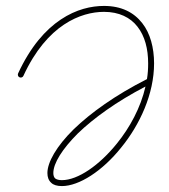

<svg xmlns="http://www.w3.org/2000/svg" viewBox="-20 -618 570 648"><path d="M389 -120C452 -197 500 -301 500 -404C500 -457 487 -506 460 -540C432 -576 390 -598 331 -598C289 -598 237 -587 185 -552C134 -518 83 -461 41 -370C39 -365 41 -359 46 -357C51 -355 57 -357 59 -362C99 -449 148 -503 196 -535C244 -567 292 -578 331 -578C382 -578 420 -559 444 -528C469 -496 480 -453 480 -404C480 -386 479 -369 476 -351C369 -297 286 -237 229 -182C170 -124 140 -70 140 -34C140 -20 144 -9 153 -1C160 6 172 10 189 10C247 10 326 -41 389 -120ZM166 -16C162 -20 160 -26 160 -34C160 -67 190 -115 243 -168C296 -219 373 -275 471 -326C455 -255 418 -187 374 -133C315 -60 243 -10 189 -10C179 -10 171 -12 166 -16Z"/></svg>

Font: Mistral SingleLine OTF-SVG Regular
Style: Regular
Weight: 300
Designer: François Chastanet, Élisa Garzelli, Anais Alves, Morgane Autin
Foundry: institut supérieur des arts et du design Toulouse / isdaT
Version: Version 1.000;hotconv 1.0.117;makeotfexe 2.5.65602 DEVELOPME